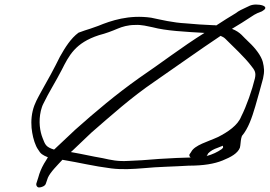

<svg xmlns="http://www.w3.org/2000/svg" viewBox="-20 -740 1189 846"><path d="M124 -251C116 -218 117 -181 122 -155C126 -130 136 -97 148 -81C159 -62 167 -57 191 -47C186 -37 179 -28 174 -19C162 2 154 22 149 41L141 66C137 75 143 86 152 86C162 86 179 80 182 69L191 43C202 18 233 -12 255 -36C333 -23 391 -8 470 2C518 8 564 5 614 1C672 -5 749 -6 811 -10C877 -10 924 -18 961 -33C998 -48 1027 -64 1037 -89C1040 -100 1040 -118 1043 -131L1046 -141C1074 -174 1090 -221 1105 -272C1112 -296 1133 -370 1139 -394C1146 -425 1144 -442 1138 -467C1131 -494 1105 -528 1077 -554C1049 -579 1042 -597 1002 -613C1029 -629 1066 -652 1085 -665C1095 -672 1105 -678 1114 -682L1134 -690C1141 -694 1148 -699 1149 -704C1151 -714 1130 -720 1108 -720C1098 -720 1088 -718 1081 -715L1064 -707C1049 -700 1031 -692 1019 -682C995 -668 959 -645 933 -628C928 -629 924 -629 919 -629C875 -631 841 -633 800 -637C741 -640 690 -653 646 -662C548 -676 469 -649 413 -626L379 -614C362 -609 345 -603 326 -596C292 -571 267 -531 244 -490C220 -441 189 -384 162 -337C147 -309 132 -285 124 -251ZM160 -252C163 -263 166 -274 172 -285C195 -333 227 -383 252 -432C284 -495 311 -551 416 -585C447 -593 473 -603 499 -614C518 -622 544 -630 574 -630C604 -632 631 -624 652 -620C712 -604 796 -600 881 -595C780 -532 690 -462 594 -397C491 -324 402 -249 311 -168L226 -88C224 -85 219 -82 218 -81C182 -92 179 -103 168 -131C156 -161 149 -204 160 -252ZM292 -70C292 -71 297 -73 298 -75L382 -155C472 -233 556 -309 660 -380C756 -446 856 -518 952 -582C959 -579 967 -575 972 -570C1008 -534 1056 -490 1086 -451C1103 -430 1109 -420 1103 -394C1091 -344 1066 -272 1043 -227C1028 -188 984 -158 940 -136C897 -116 837 -101 822 -70L815 -60C813 -55 815 -50 820 -46H819C802 -45 781 -45 759 -44C713 -42 649 -38 606 -34L546 -31C499 -28 469 -35 433 -43C380 -52 350 -60 292 -70ZM889 -52 892 -54 897 -64C908 -75 919 -82 942 -90L962 -98C962 -95 963 -92 963 -90C962 -87 958 -85 957 -83C938 -70 918 -60 889 -52Z"/></svg>

Font: Stray Cat
Style: UltExtObl
Weight: 400
Version: Version 1.0